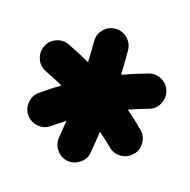

<svg xmlns="http://www.w3.org/2000/svg" viewBox="-105 -829 757 766"><g transform="rotate(20 273.0 -446.0)"><path d="M50.8 -282.7Q32.7 -304.2 34.9 -333.5Q37.1 -362.8 59.1 -381.3Q94.2 -411.6 133.8 -439.9Q96.2 -457 55.7 -472.2Q28.8 -481.9 17.1 -508.8Q5.4 -535.6 15.1 -562.5Q24.9 -589.4 51.3 -601.6Q77.6 -613.8 104.5 -604Q154.8 -585.4 201.7 -563.5Q199.7 -606.9 195.8 -650.9Q193.4 -679.7 212.2 -701.9Q231 -724.1 259.3 -726.6Q287.6 -729 310.1 -710.4Q332.5 -691.9 335.4 -663.1Q340.3 -608.4 342.8 -561.5Q392.1 -584.5 444.8 -604Q471.7 -613.8 498.3 -601.6Q524.9 -589.4 534.7 -562.5Q544.4 -535.6 532.5 -508.8Q520.5 -481.9 493.7 -472.2Q453.1 -457 415.5 -439.9Q455.6 -411.6 490.7 -381.3Q512.7 -362.8 515.1 -333.5Q517.6 -304.2 499 -282.7Q480.5 -260.7 451.4 -257.8Q422.4 -254.9 400.4 -273.4Q371.6 -297.4 341.3 -319.3Q340.3 -297.4 338.6 -274.9Q336.9 -252.4 335 -229.5Q333 -201.2 310.8 -182.4Q288.6 -163.6 259.8 -165.5Q231.4 -168 212.6 -190.2Q193.8 -212.4 195.8 -240.7Q198.7 -278.3 200.7 -314Q174.3 -294.4 149.4 -273.4Q127.4 -254.9 98.4 -257.8Q69.3 -260.7 50.8 -282.7Z"/></g></svg>

Font: Mikhak Black
Style: Regular
Weight: 900
Designer: Amin Abedi
Version: Version 3.3